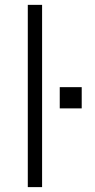

<svg xmlns="http://www.w3.org/2000/svg" viewBox="-20 -766 390 786"><path d="M93.8 0V-746.1H152.3V0ZM224.6 -322.3V-409.2H314.5V-322.3Z"/></svg>

Font: Gothic A1 Light
Style: Regular
Weight: 300
Version: Version 2.50